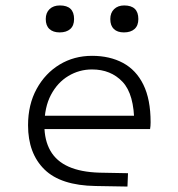

<svg xmlns="http://www.w3.org/2000/svg" viewBox="-20 -680 654 705"><path d="M345 -46 450 -44 448 5 331 3Q203 1 143 -58Q83 -117 83 -220Q83 -296 114.5 -353.5Q146 -411 199 -443Q252 -475 318 -475Q383 -475 431.5 -449Q480 -423 506.5 -369Q533 -315 533 -231Q533 -224 532.5 -217.5Q532 -211 531 -206H103V-255H489L473 -226Q473 -334 430 -379.5Q387 -425 318 -425Q271 -425 231 -401Q191 -377 167 -331.5Q143 -286 143 -220Q143 -165 165 -126.5Q187 -88 232 -68Q277 -48 345 -46ZM199 -561Q175 -561 161.5 -573.5Q148 -586 148 -610Q148 -633 162 -646.5Q176 -660 200 -660Q252 -660 252 -610Q252 -586 238 -573.5Q224 -561 199 -561ZM435 -561Q411 -561 398 -573.5Q385 -586 385 -610Q385 -633 399 -646.5Q413 -660 436 -660Q488 -660 488 -610Q488 -586 474 -573.5Q460 -561 435 -561Z"/></svg>

Font: Intel One Mono Light
Style: Regular
Weight: 300
Monospace: yes
Designer: Fred Shallcrass
Foundry: Frere-Jones Type LLC
Version: Version 1.004